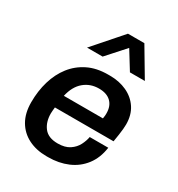

<svg xmlns="http://www.w3.org/2000/svg" viewBox="-181 -876 931 1004"><g transform="rotate(30 284.5 -374.0)"><path d="M249 10Q187 10 139.5 -14Q92 -38 65.5 -83.5Q39 -129 39 -195Q39 -263 56.5 -322Q74 -381 108.5 -425.5Q143 -470 194.5 -495.5Q246 -521 315 -521H327Q383 -521 428.5 -500Q474 -479 500.5 -439Q527 -399 527 -342Q527 -330 525.5 -313.5Q524 -297 521 -277Q518 -257 514 -233H160Q159 -224 158 -213Q157 -202 157 -195Q157 -144 183 -110.5Q209 -77 266 -77Q310 -77 337 -95Q364 -113 377.5 -139.5Q391 -166 395 -190H507Q498 -125 463.5 -80Q429 -35 376 -12.5Q323 10 259 10ZM170 -309H406Q408 -320 408.5 -327Q409 -334 409 -341Q409 -385 383.5 -409.5Q358 -434 311 -434Q259 -434 221.5 -402.5Q184 -371 170 -309ZM149 -588 298 -758H397L498 -588H408L311 -745H384L243 -588Z"/></g></svg>

Font: Chivo Medium Medium
Style: Italic
Weight: 500
Italic angle: -8.05°
Version: Version 2.002